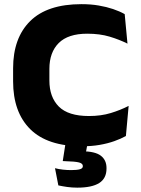

<svg xmlns="http://www.w3.org/2000/svg" viewBox="-20 -676 668 910"><path d="M369.4 17.3Q205.4 17.3 123.7 -63.4Q42.1 -144.1 42.1 -290.9V-351.9Q42.1 -496.2 123.2 -576.2Q204.3 -656.3 366.1 -656.3Q410.4 -656.3 447.7 -649.9Q484.9 -643.6 515.9 -633.1Q546.9 -622.6 571 -609.1L584.2 -469.2Q546.2 -488.3 499.7 -502.3Q453.3 -516.3 393.5 -516.3Q302.6 -516.3 258.3 -472Q214.1 -427.8 214.1 -349.3V-294.3Q214.1 -215.8 258.8 -170.9Q303.6 -126.1 401.6 -126.1Q458.7 -126.1 505 -140.2Q551.2 -154.3 589.7 -174.1L576.7 -31.3Q552.9 -18.1 521.6 -7Q490.3 4.1 452.3 10.7Q414.3 17.3 369.4 17.3ZM398 -13.4 381.9 75.5 321.3 41.4Q333.4 40.9 345.1 40.9Q356.8 40.9 368.5 41Q430.9 41.3 457.9 62Q484.8 82.7 484.8 120.2V122.9Q484.8 169.5 450.2 191.5Q415.5 213.4 346.2 213.4Q321.5 213.4 298.1 210.1Q274.7 206.7 256.5 202.7L240.7 121.2Q258.5 125.8 278.3 128Q298 130.2 316.8 130.2Q344.9 130.2 358.7 126.2Q372.6 122.2 372.6 111.8V110.8Q372.6 98.8 354.7 94Q336.9 89.1 283.8 87.7Q281.2 87.5 279.9 87.5Q278.7 87.5 277.4 87.5L293.1 -13.4Z"/></svg>

Font: Anek Gurmukhi Medium SemiExpanded
Style: Regular
Weight: 500
Width: 6
Version: Version 1.003